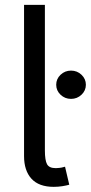

<svg xmlns="http://www.w3.org/2000/svg" viewBox="-20 -747 365 772"><path d="M196 4.3Q136.4 4.3 106.5 -28.4Q76.7 -61.1 76.7 -119.3V-727.3H160.5V-142Q160.5 -102.3 169.2 -86.6Q177.9 -71 203.5 -71H206Q220.9 -71.7 228.2 -73.3Q235.4 -74.9 241.5 -76.7L258.5 -4.3Q247.5 -1.1 230.8 1.6Q214.1 4.3 196 4.3ZM265.6 -349.4Q241.1 -349.4 223.5 -366.1Q206 -382.8 206 -406.2Q206 -429.7 223.5 -446.4Q241.1 -463.1 265.6 -463.1Q290.1 -463.1 307.7 -446.4Q325.3 -429.7 325.3 -406.2Q325.3 -382.8 307.7 -366.1Q290.1 -349.4 265.6 -349.4Z"/></svg>

Font: Linik Sans
Style: Regular
Weight: 400
Designer: Rasmus Andersson (font), Marc Monis (original base), Kil Hyung-jin (Pretendard portions), Cristiano Sobral (main changes
Foundry: rsms
Version: Version 3.018;May 31, 2022;FontCreator 14.0.0.2814 64-bit; t